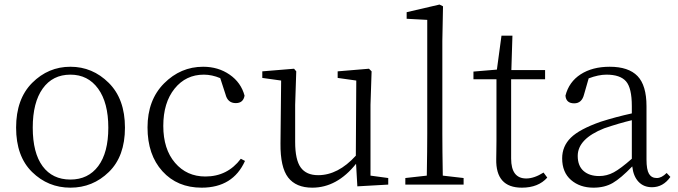

<svg xmlns="http://www.w3.org/2000/svg" viewBox="-20 -823 3021 856"><path d="M465.3 -56.2Q393.6 13.7 293.9 13.7Q194.3 13.7 123 -56.2Q51.8 -126 51.8 -253.9Q51.8 -381.8 123.5 -453.6Q195.3 -525.4 293.9 -525.4Q392.6 -525.4 464.8 -453.6Q537.1 -381.8 537.1 -253.9Q537.1 -126 465.3 -56.2ZM293.9 -22.5Q373 -22.5 418 -82.5Q462.9 -142.6 462.9 -253.9Q462.9 -365.2 417.5 -427.7Q372.1 -490.2 293.9 -490.2Q214.8 -490.2 170.4 -428.2Q126 -366.2 126 -253.9Q126 -141.6 169.9 -82Q213.9 -22.5 293.9 -22.5Z M1053.7 -115.2 1072.3 -105.5Q1018.6 13.7 878.9 13.7Q770.5 13.7 704.1 -59.6Q637.7 -132.8 637.7 -254.9Q637.7 -377 711.4 -451.2Q785.2 -525.4 885.7 -525.4Q953.1 -525.4 1003.9 -490.2Q1054.7 -455.1 1070.3 -396.5Q1064.5 -363.3 1031.2 -363.3Q995.1 -363.3 985.4 -402.3L961.9 -474.6Q924.8 -490.2 888.7 -490.2Q808.6 -490.2 758.3 -427.7Q708 -365.2 708 -261.7Q708 -158.2 760.3 -97.2Q812.5 -36.1 895.5 -36.1Q994.1 -36.1 1053.7 -115.2Z M1631.8 -40 1710.9 -29.3V0L1573.2 7.8L1567.4 -92.8Q1482.4 13.7 1372.1 13.7Q1299.8 13.7 1264.6 -31.7Q1229.5 -77.1 1230.5 -183.6L1233.4 -463.9L1149.4 -475.6V-504.9L1291 -516.6L1300.8 -504.9L1295.9 -355.5V-190.4Q1295.9 -110.4 1320.8 -76.2Q1345.7 -42 1398.4 -42Q1487.3 -42 1566.4 -128.9L1568.4 -463.9L1485.4 -475.6V-504.9L1625 -516.6L1636.7 -504.9L1631.8 -355.5Z M1954.1 -40 2046.9 -29.3V0H1787.1V-29.3L1882.8 -40Q1884.8 -157.2 1884.8 -226.6V-734.4L1793 -739.3V-768.6L1939.5 -802.7L1955.1 -794.9L1952.1 -640.6V-226.6Q1952.1 -157.2 1954.1 -40Z M2403.3 -53.7 2419.9 -31.2Q2379.9 13.7 2306.6 13.7Q2189.5 13.7 2192.4 -114.3Q2192.4 -124 2192.9 -149.9Q2193.4 -175.8 2193.4 -196.3V-469.7H2090.8V-503.9L2195.3 -512.7L2215.8 -664.1H2264.6L2259.8 -510.7H2410.2V-469.7H2258.8V-116.2Q2258.8 -27.3 2326.2 -27.3Q2361.3 -27.3 2403.3 -53.7Z M2796.9 -115.2V-287.1Q2739.3 -273.4 2673.8 -251Q2555.7 -204.1 2555.7 -127.9Q2555.7 -84 2581.5 -61Q2607.4 -38.1 2651.4 -38.1Q2685.5 -38.1 2716.3 -54.7Q2747.1 -71.3 2796.9 -115.2ZM2952.1 -51.8 2968.8 -34.2Q2936.5 11.7 2886.7 11.7Q2849.6 11.7 2826.7 -12.7Q2803.7 -37.1 2798.8 -81.1Q2748 -28.3 2711.9 -7.3Q2675.8 13.7 2626 13.7Q2565.4 13.7 2525.9 -20.5Q2486.3 -54.7 2486.3 -117.2Q2486.3 -170.9 2524.9 -209Q2563.5 -247.1 2658.2 -280.3Q2725.6 -301.8 2796.9 -317.4V-349.6Q2796.9 -430.7 2771 -460.4Q2745.1 -490.2 2683.6 -490.2Q2648.4 -490.2 2604.5 -473.6L2584 -402.3Q2574.2 -362.3 2540 -362.3Q2503.9 -362.3 2501 -396.5Q2516.6 -458 2568.8 -491.7Q2621.1 -525.4 2698.2 -525.4Q2782.2 -525.4 2822.3 -483.9Q2862.3 -442.4 2862.3 -349.6V-112.3Q2862.3 -66.4 2873.5 -47.9Q2884.8 -29.3 2908.2 -29.3Q2929.7 -29.3 2952.1 -51.8Z"/></svg>

Font: Bpmf Zihi Serif Light
Style: Light
Weight: 300
Foundry: But Ko
Version: Version 1.320